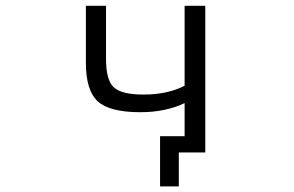

<svg xmlns="http://www.w3.org/2000/svg" viewBox="-20 -540 1040 680"><path d="M633.8 -519.5H707V0H664.1H633.8H613.3V120.1H546.9V-57.6H633.8V-174.8Q566.4 -142.6 476.6 -142.6Q368.2 -142.6 326.2 -181.2Q284.2 -219.7 284.2 -317.4V-519.5H355.5V-331.1Q355.5 -255.9 383.3 -230.5Q411.1 -205.1 488.3 -205.1Q573.2 -205.1 633.8 -236.3Z"/></svg>

Font: Gen Shin Gothic Monospace Normal
Style: Regular
Weight: 350
Designer: [Source Han Sans]
Ryoko NISHIZUKA  (kana & ideographs); Paul D. Hunt (Latin, Greek & Cyrillic); Wenlong ZHANG  (bopomofo
Version: Version 1.002.20150607